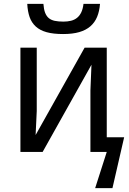

<svg xmlns="http://www.w3.org/2000/svg" viewBox="-20 -781 663 987"><path d="M444.8 0V-315.9L450.2 -448.2L199.2 0H85V-536.1H168.9V-210L163.1 -86.9L415 -536.1H528.8V-75.2H618.2L558.1 186H469.2L528.8 0ZM494.1 -761.2Q491.2 -723.1 479.2 -694.3Q467.3 -665.5 444.6 -645.8Q421.9 -626 387.5 -616Q353 -606 304.2 -606Q253.9 -606 219.7 -615.5Q185.5 -625 164.1 -644.5Q142.6 -664.1 132.3 -693.1Q122.1 -722.2 120.1 -761.2H203.1Q205.1 -733.4 211.9 -715.6Q218.8 -697.8 231 -687.7Q243.2 -677.7 261.7 -673.8Q280.3 -669.9 306.2 -669.9Q327.1 -669.9 345 -674.3Q362.8 -678.7 376.2 -689.5Q389.6 -700.2 397.9 -717.8Q406.2 -735.4 409.2 -761.2Z"/></svg>

Font: Genotype
Style: Regular
Weight: 400
Foundry: Ascender Corporation
Version: Version 1.00